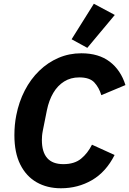

<svg xmlns="http://www.w3.org/2000/svg" viewBox="-20 -995 691 1027"><path d="M306 12Q232 12 176 -20Q120 -52 88.5 -115Q57 -178 57 -272Q57 -300 59.5 -326.5Q62 -353 67 -378Q81 -450 112.5 -511Q144 -572 190 -616.5Q236 -661 293 -685.5Q350 -710 415 -710Q508 -710 567 -665Q626 -620 651 -540L522 -486Q510 -526 485 -553.5Q460 -581 404 -581Q358 -581 323 -559Q288 -537 265 -498Q242 -459 231 -406L209 -296Q206 -281 205 -268.5Q204 -256 204 -246Q204 -182 232.5 -149.5Q261 -117 319 -117Q378 -117 413.5 -146Q449 -175 472 -221L593 -166Q547 -75 472 -31.5Q397 12 306 12ZM594 -915 447 -739 363 -785 482 -975Z"/></svg>

Font: IBM Plex Sans Var
Style: Italic
Weight: 400
Italic angle: -11.31°
Designer: Mike Abbink, Paul van der Laan, Pieter van Rosmalen
Foundry: Bold Monday
Version: Version 1.001